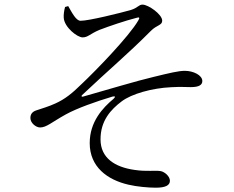

<svg xmlns="http://www.w3.org/2000/svg" viewBox="-20 -785 1040 852"><path d="M671 47.9C714.4 47.9 734 37.6 734 17C734 -2.4 711.1 -22.2 693.3 -25.7C669 -29.9 631.2 -22.9 577.8 -30.9C487.8 -43.5 426.9 -85 426.1 -164.9C425.3 -249.8 472.7 -299.5 519.7 -335C563.6 -368.5 655 -394.1 739.5 -398C782.1 -400.4 805.3 -398.4 826.8 -398.4C864.5 -398.4 877.8 -408.9 877.8 -425.5C877.8 -451.3 837.8 -470.7 800.2 -470.7C772.3 -470.7 733.4 -461.2 661.4 -443.7C593.4 -428 446.4 -384.1 347.1 -355.9C341.9 -354.9 339.9 -358.7 344.1 -362.9C465.2 -477.6 542.6 -540.6 649.9 -648.4C675.3 -674.1 699.8 -672.3 699.8 -693.2C699.8 -721.4 638.1 -764.5 612.6 -764.5C594.9 -764.5 593.6 -751 559.9 -740.4C514.9 -727.7 373.2 -692.4 337.3 -692.8C317.7 -693 300.4 -726.8 282.7 -757.9L268.7 -754C264.6 -739.5 261.5 -718.3 262.9 -705.2C266 -663.9 322.7 -619.1 346.6 -619.1C370.2 -619.1 378.6 -634.3 421.1 -652.3C466.3 -669.6 536.1 -693.2 585.6 -705.8C597.4 -709.5 602 -708 593.9 -694.7C553.1 -623.6 403.9 -470.3 343.4 -413.3C299.3 -369.7 267.8 -345 226.2 -326.1C198 -312.9 164.6 -303.1 140.1 -294.9C122.3 -288.6 114.9 -277.4 114.9 -261.2C114.9 -239.4 139.1 -219.4 157.9 -219.4C186.5 -219.4 209.4 -242.7 272.2 -277.4C321.8 -304.8 405.8 -334.4 478.7 -356.3C491.5 -359.7 493.5 -355.3 483.9 -346.5C435.8 -306.5 378.1 -244.7 378.1 -150.1C378.1 -43.8 456.9 12.9 549.4 34.4C587.9 43.6 639.6 47.9 671 47.9Z"/></svg>

Font: Source Han Serif TW VF
Style: Regular
Weight: 250
Designer: Ryoko NISHIZUKA 西塚涼子 (kana & ideographs); Frank Grießhammer (Latin, Greek & Cyrillic); Wenlong ZHANG 张文龙 (bopomofo); San
Foundry: Adobe
Version: Version 2.002;hotconv 1.1.0;makeotfexe 2.6.0